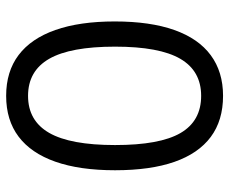

<svg xmlns="http://www.w3.org/2000/svg" viewBox="-82 -672 763 640"><g transform="rotate(90 300.0 -352.5)"><path d="M300 9Q219 9 164 -32.5Q109 -74 80.5 -155Q52 -236 52 -353Q52 -471 80.5 -551.5Q109 -632 164.5 -673Q220 -714 300 -714Q382 -714 437 -673Q492 -632 520 -552Q548 -472 548 -354Q548 -236 519.5 -155Q491 -74 436 -32.5Q381 9 300 9ZM300 -64Q383 -64 423.5 -134.5Q464 -205 464 -354Q464 -503 424 -572Q384 -641 300 -641Q217 -641 176.5 -571.5Q136 -502 136 -354Q136 -205 176.5 -134.5Q217 -64 300 -64Z"/></g></svg>

Font: Nunito Sans 11pt
Style: Regular
Weight: 400
Version: Version 3.101;gftools[0.9.27]